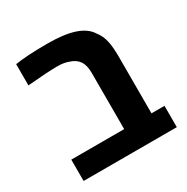

<svg xmlns="http://www.w3.org/2000/svg" viewBox="-149 -770 875 898"><g transform="rotate(-30 288.5 -320.5)"><path d="M49.8 0V-115.2H335.4V-419.4Q335.4 -460.9 319.1 -484.1Q302.7 -507.3 270 -516.6Q246.1 -525.9 211.4 -525.9Q182.6 -525.9 144.5 -523.4Q106.4 -521 49.8 -516.1V-630.9Q114.3 -641.1 223.6 -641.1Q312.5 -641.1 366.7 -623.5Q422.9 -605.5 446.8 -567.4Q468.3 -540 475.6 -505.9Q482.9 -471.7 482.9 -425.3V-115.2H553.2V0Z"/></g></svg>

Font: Open Sans
Style: Bold
Weight: 700
Designer: Monotype Design Team
Foundry: Monotype Imaging Inc.
Version: Version 3.000; ttfautohint (v1.8.4)